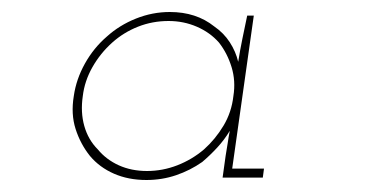

<svg xmlns="http://www.w3.org/2000/svg" viewBox="-20 -602 625 320"><path d="M103 -442Q98 -412 106 -387Q114 -362 130 -342Q146 -323 170 -312.5Q194 -302 224 -302Q250 -302 273.5 -310Q297 -318 317 -332Q330 -343 342 -356Q354 -369 363 -384Q361 -374 359.5 -363.5Q358 -353 356 -342L351 -306H418L420 -321H367L403 -576H392Q388 -557 384 -537.5Q380 -518 377 -499Q373 -516 363 -531.5Q353 -547 337 -558Q322 -570 303.5 -576Q285 -582 263 -582Q234 -582 206.5 -571Q179 -560 158 -541Q136 -522 121.5 -496Q107 -470 103 -442ZM118 -442Q121 -467 134 -490Q147 -513 167 -531Q186 -548 210 -557.5Q234 -567 261 -567Q286 -567 308 -557.5Q330 -548 345 -531Q359 -513 366 -490Q373 -467 369 -442Q366 -415 352.5 -392.5Q339 -370 320 -353Q300 -336 275.5 -326.5Q251 -317 225 -317Q199 -317 178 -326.5Q157 -336 143 -353Q127 -369 120.5 -392Q114 -415 118 -442Z"/></svg>

Font: Josefin Slab ExtraLight
Style: Italic
Weight: 250
Italic angle: -12°
Designer: Santiago Orozco
Foundry: Typemade
Version: Version 2.100